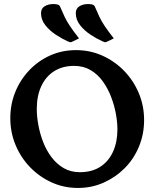

<svg xmlns="http://www.w3.org/2000/svg" viewBox="-20 -919 763 950"><path d="M356 -671Q426 -671 487 -643.5Q548 -616 594.5 -568Q641 -520 667 -457.5Q693 -395 693 -325Q693 -255 667.5 -193.5Q642 -132 596.5 -86.5Q551 -41 492 -15Q433 11 366 11Q296 11 235.5 -16.5Q175 -44 129 -91.5Q83 -139 57 -201.5Q31 -264 31 -334Q31 -403 55.5 -463.5Q80 -524 124.5 -571Q169 -618 228 -644.5Q287 -671 356 -671ZM347 -593Q289 -593 247.5 -566.5Q206 -540 184 -492Q162 -444 162 -380Q162 -342 170 -299Q178 -256 194 -215Q210 -174 235.5 -140.5Q261 -107 295.5 -87Q330 -67 375 -67Q435 -67 476.5 -94Q518 -121 539.5 -169Q561 -217 561 -279Q561 -313 553.5 -355Q546 -397 530 -439Q514 -481 489 -516Q464 -551 428.5 -572Q393 -593 347 -593ZM543 -729 510 -713Q505 -710 501 -710Q497 -710 493.5 -712Q490 -714 486 -715Q459 -727 428.5 -747Q398 -767 376.5 -794Q355 -821 355 -854Q355 -877 373 -888Q391 -899 416 -899Q425 -899 435 -897Q445 -895 449 -887Q461 -859 471.5 -836.5Q482 -814 498.5 -789.5Q515 -765 543 -729ZM371 -729 338 -713Q333 -710 329 -710Q325 -710 321.5 -712Q318 -714 314 -715Q287 -727 256.5 -747Q226 -767 204.5 -794Q183 -821 183 -854Q183 -877 201 -888Q219 -899 244 -899Q253 -899 263 -897Q273 -895 277 -887Q289 -859 299.5 -836.5Q310 -814 326.5 -789.5Q343 -765 371 -729Z"/></svg>

Font: Young Serif Light
Style: Regular
Weight: 300
Designer: Bastien Sozeau
Foundry: NBR — Bastien Sozeau
Version: Version 5.001